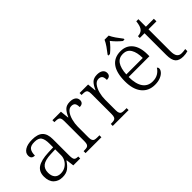

<svg xmlns="http://www.w3.org/2000/svg" viewBox="28 -1480 2203 2203"><g transform="rotate(-45 1130.0 -378.0)"><path d="M53 -148Q53 -227 109 -264.5Q165 -302 283 -307L366 -310V-372Q366 -439 344 -472.5Q322 -506 256 -506Q195 -506 173 -477Q151 -448 151 -391Q123 -391 109 -404Q95 -417 95 -446Q95 -489 138 -516.5Q181 -544 258 -544Q347 -544 388.5 -504Q430 -464 430 -379V-112Q430 -64 442 -48Q454 -32 491 -32H495V0H383L371 -94H366Q334 -45 297.5 -17.5Q261 10 201 10Q135 10 94 -30Q53 -70 53 -148ZM366 -181V-277L292 -274Q197 -270 157.5 -238.5Q118 -207 118 -145Q118 -94 142.5 -64.5Q167 -35 216 -35Q259 -35 293 -55.5Q327 -76 346.5 -109.5Q366 -143 366 -181Z M582 -32H594Q623 -32 638.5 -37Q654 -42 661.5 -58Q669 -74 669 -107V-433Q669 -465 661.5 -480Q654 -495 637.5 -499.5Q621 -504 589 -504H580V-536H718L729 -431H733Q756 -486 785.5 -515.5Q815 -545 871 -545Q917 -545 942.5 -526Q968 -507 968 -474Q968 -449 953.5 -435Q939 -421 908 -421Q908 -463 894 -480.5Q880 -498 848 -498Q812 -498 786 -464Q760 -430 746.5 -378Q733 -326 733 -274V-104Q733 -72 741 -56.5Q749 -41 764 -36.5Q779 -32 808 -32H839V0H582Z M1023 -32H1035Q1064 -32 1079.5 -37Q1095 -42 1102.5 -58Q1110 -74 1110 -107V-433Q1110 -465 1102.5 -480Q1095 -495 1078.5 -499.5Q1062 -504 1030 -504H1021V-536H1159L1170 -431H1174Q1197 -486 1226.5 -515.5Q1256 -545 1312 -545Q1358 -545 1383.5 -526Q1409 -507 1409 -474Q1409 -449 1394.5 -435Q1380 -421 1349 -421Q1349 -463 1335 -480.5Q1321 -498 1289 -498Q1253 -498 1227 -464Q1201 -430 1187.5 -378Q1174 -326 1174 -274V-104Q1174 -72 1182 -56.5Q1190 -41 1205 -36.5Q1220 -32 1249 -32H1280V0H1023Z M1483 -263Q1483 -403 1536.5 -473.5Q1590 -544 1692 -544Q1783 -544 1834.5 -480Q1886 -416 1886 -299V-268H1549Q1550 -152 1591.5 -94Q1633 -36 1710 -36Q1761 -36 1797 -58Q1833 -80 1853 -114Q1867 -107 1867 -87Q1867 -67 1847.5 -44Q1828 -21 1790.5 -5.5Q1753 10 1701 10Q1599 10 1541 -61.5Q1483 -133 1483 -263ZM1818 -308Q1818 -399 1786.5 -451Q1755 -503 1690 -503Q1624 -503 1590 -453Q1556 -403 1551 -308ZM1559 -619Q1587 -654 1615 -694.5Q1643 -735 1656 -766H1723Q1736 -735 1764 -694.5Q1792 -654 1820 -619V-606H1795Q1731 -658 1689 -714Q1646 -656 1584 -606H1559Z M2033 -143V-494H1956V-524Q1976 -524 1995 -531Q2014 -538 2027 -551Q2055 -580 2063 -658H2097V-536H2226V-494H2097V-137Q2097 -81 2116 -55.5Q2135 -30 2174 -30Q2204 -30 2235 -36V-1Q2200 10 2161 10Q2093 10 2063 -24.5Q2033 -59 2033 -143Z"/></g></svg>

Font: Noto Serif Light
Style: Regular
Weight: 300
Designer: Monotype Design Team
Foundry: Monotype Imaging Inc.
Version: Version 1.001